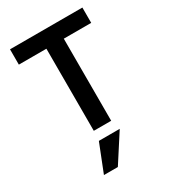

<svg xmlns="http://www.w3.org/2000/svg" viewBox="-230 -812 1059 1195"><g transform="rotate(-30 300.0 -215.0)"><path d="M238 0H363V-590H560V-700H40V-590H238ZM384 70H234L155 270H255Z"/></g></svg>

Font: CommitMonoV143 ExtLt
Style: Regular
Weight: 200
Monospace: yes
Designer: Eigil Nikolajsen
Foundry: Eigil Nikolajsen
Version: Version 1.143